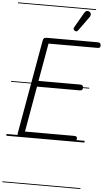

<svg xmlns="http://www.w3.org/2000/svg" viewBox="-97 -1283 975 1764"><g transform="rotate(5 390.0 -401.0)"><path d="M123.5 0Q106.5 0 100.5 -8Q94.5 -16 97 -31L250 -895.5Q252.5 -912 259.5 -920.2Q266.5 -928.5 287 -928.5H754.5Q773.5 -928.5 779.5 -920.2Q785.5 -912 785.5 -900.5Q785.5 -888.5 779.8 -882.8Q774 -877 754.5 -877H307L245 -527.5H627Q646 -527.5 652 -520Q658 -512.5 658 -500Q658 -488.5 652 -481.2Q646 -474 627 -474H236L162 -53H611.5Q631 -53 637 -47.8Q643 -42.5 643 -31.5Q643 -19.5 636.5 -9.8Q630 0 611.5 0ZM123.5 0Q106.5 0 100.5 -8Q94.5 -16 97 -31L250 -895.5Q252.5 -912 259.5 -920.2Q266.5 -928.5 287 -928.5H754.5Q773.5 -928.5 779.5 -920.2Q785.5 -912 785.5 -900.5Q785.5 -888.5 779.8 -882.8Q774 -877 754.5 -877H307L245 -527.5H627Q646 -527.5 652 -520Q658 -512.5 658 -500Q658 -488.5 652 -481.2Q646 -474 627 -474H236L162 -53H611.5Q631 -53 637 -47.8Q643 -42.5 643 -31.5Q643 -19.5 636.5 -9.8Q630 0 611.5 0ZM537.5 -1015Q529.5 -1020 525.5 -1027.5Q521.5 -1035 530.5 -1050.5L607.5 -1184.5Q620 -1206 635.2 -1206.8Q650.5 -1207.5 659.5 -1200Q671 -1189.5 670.5 -1176.8Q670 -1164 661.5 -1152L569 -1024Q560 -1011.5 552.2 -1011.2Q544.5 -1011 537.5 -1015ZM-5 420.5H715V428.5H-5ZM-5 -16H715V0H-5ZM-5 -505.5H715V-497.5H-5ZM-5 -1230H715V-1222H-5Z"/></g></svg>

Font: Edu VIC WA NT Pre Guide
Style: Regular
Weight: 400
Designer: Tina and Corey Anderson, Eben Sorkin, Mirko Velimirovic
Foundry: Google for Education
Version: Version 1.000